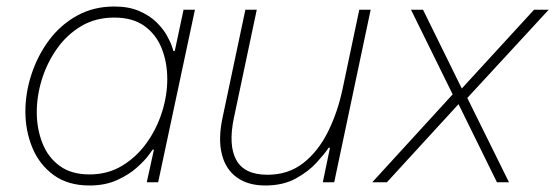

<svg xmlns="http://www.w3.org/2000/svg" viewBox="-20 -560 1708 590"><path d="M331 -540Q376 -540 408 -526Q440 -512 460.5 -492Q481 -472 492.5 -451.5Q504 -431 508.5 -417Q513 -403 513 -403H517L544 -530H579L466 0H431L453 -100H449Q449 -100 437 -83.5Q425 -67 400.5 -45Q376 -23 339.5 -6.5Q303 10 255 10Q189 10 145 -22Q101 -54 79.5 -106Q58 -158 58 -217Q58 -274 76.5 -331Q95 -388 130 -435.5Q165 -483 216 -511.5Q267 -540 331 -540ZM331 -506Q274 -506 230 -480Q186 -454 155.5 -411Q125 -368 109 -317Q93 -266 93 -215Q93 -165 110 -121Q127 -77 163 -50.5Q199 -24 255 -24Q311 -24 355 -50.5Q399 -77 430 -120Q461 -163 477.5 -214.5Q494 -266 494 -317Q494 -368 477 -411Q460 -454 424 -480Q388 -506 331 -506Z M795 10Q742 10 707.5 -15Q673 -40 661.5 -87Q650 -134 664 -199L734 -530H769L699 -199Q681 -114 706 -68.5Q731 -23 802 -23Q866 -23 912 -59Q958 -95 988 -155.5Q1018 -216 1033 -288L1084 -530H1119L1007 0H972L994 -106H990Q978 -88 953 -60.5Q928 -33 889 -11.5Q850 10 795 10Z M1169 0H1124L1371 -270L1243 -530H1280L1399 -288L1621 -530H1666L1416 -259L1544 0H1507L1389 -240Z"/></svg>

Font: Be Vietnam Pro Variable Thin
Style: Italic
Weight: 100
Italic angle: -12°
Designer: Lam Bao, Tony Le, Vietanh Nguyen
Foundry: Yellow Type Foundry
Version: Version 1.002